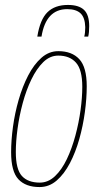

<svg xmlns="http://www.w3.org/2000/svg" viewBox="-20 -747 405 777"><path d="M140 10Q84 10 54.5 -21.5Q25 -53 25 -131Q25 -179 32.5 -234Q40 -289 55.5 -343Q71 -397 94 -441.5Q117 -486 147.5 -513Q178 -540 216 -540Q271 -540 301 -507.5Q331 -475 331 -398Q331 -349 323.5 -293.5Q316 -238 301 -184.5Q286 -131 263 -87Q240 -43 209.5 -16.5Q179 10 140 10ZM141 -8Q175 -8 202.5 -34Q230 -60 250.5 -103Q271 -146 285 -198Q299 -250 306 -301.5Q313 -353 313 -396Q313 -465 287.5 -493.5Q262 -522 216 -522Q182 -522 155 -495.5Q128 -469 107 -425.5Q86 -382 72 -330Q58 -278 51 -226Q44 -174 44 -132Q44 -62 68.5 -35Q93 -8 141 -8ZM255 -727Q299 -727 320 -707Q341 -687 341 -641Q341 -615 337 -599H321Q325 -614 325 -637Q324 -676 306 -693Q288 -710 252 -710Q166 -710 148 -599H131Q142 -668 172 -697.5Q202 -727 255 -727Z"/></svg>

Font: Georama SemiCondensed Thin
Style: Italic
Weight: 100
Width: 4
Italic angle: -9°
Designer: Jean-Baptiste Levee
Foundry: Production Type
Version: Version 1.000